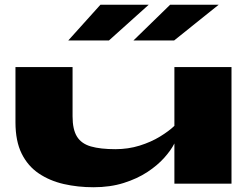

<svg xmlns="http://www.w3.org/2000/svg" viewBox="-20 -772 1038 807"><path d="M953 0H713V-169Q699 -141 670.5 -109Q642 -77 599.5 -49Q557 -21 500 -3Q443 15 373 15Q307 15 248 1.5Q189 -12 143 -43Q97 -74 71 -126.5Q45 -179 45 -258V-490H285V-283Q285 -228 303.5 -198Q322 -168 362 -156.5Q402 -145 465 -145Q519 -145 567 -160Q615 -175 652.5 -198Q690 -221 713 -243V-490H953ZM541 -602 695 -752H899L712 -602ZM267 -602 402 -752H605L438 -602Z"/></svg>

Font: Syne ExtraBold
Style: Regular
Weight: 800
Designer: Lucas Descroix
Foundry: Bonjour Monde
Version: Version 2.200; ttfautohint (v1.8.4)